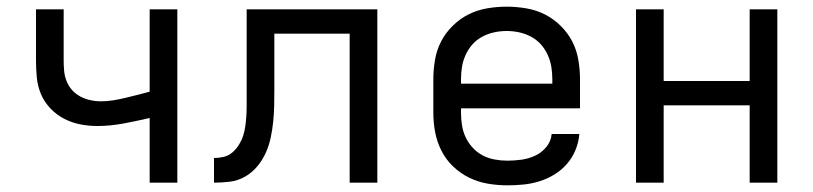

<svg xmlns="http://www.w3.org/2000/svg" viewBox="-20 -548 2440 576"><path d="M429 0V-194Q390 -185 350.5 -177.5Q311 -170 271 -170Q246 -170 220.5 -175Q195 -180 172 -192Q149 -204 131 -223Q113 -242 103 -265.5Q93 -289 90.5 -315Q88 -341 88 -366V-520H171V-366Q171 -350 172.5 -334.5Q174 -319 180 -304Q186 -289 196.5 -277.5Q207 -266 221 -258.5Q235 -251 251 -247.5Q267 -244 282 -244Q301 -244 319.5 -247Q338 -250 356.5 -254.5Q375 -259 393 -263.5Q411 -268 429 -273V-520H512V0Z M622 0V-74Q637 -74 651.5 -77.5Q666 -81 677.5 -91Q689 -101 697 -114Q705 -127 709.5 -141Q714 -155 716 -170Q718 -185 719 -200Q720 -215 720 -230Q720 -245 720 -260Q720 -265 720 -270.5Q720 -276 720 -281V-520H1112V0H1029V-447H803V-279Q803 -279 803 -278.5Q803 -278 803 -278V-277Q803 -254 802.5 -230Q802 -206 799.5 -182Q797 -158 792 -134.5Q787 -111 777 -89Q767 -67 751.5 -48.5Q736 -30 715 -18Q694 -6 670 -3Q646 0 622 0Z M1502 8Q1473 8 1443.5 3Q1414 -2 1387.5 -15Q1361 -28 1339.5 -48.5Q1318 -69 1304.5 -95.5Q1291 -122 1285.5 -151Q1280 -180 1280 -210V-310Q1280 -339 1285 -368.5Q1290 -398 1303.5 -424Q1317 -450 1338.5 -471Q1360 -492 1386 -505Q1412 -518 1441.5 -523Q1471 -528 1500 -528Q1529 -528 1558.5 -523Q1588 -518 1614 -505Q1640 -492 1661.5 -471Q1683 -450 1696.5 -424Q1710 -398 1715 -368.5Q1720 -339 1720 -310V-223H1363V-210Q1363 -191 1366 -172Q1369 -153 1377 -136Q1385 -119 1398.5 -104.5Q1412 -90 1428.5 -81.5Q1445 -73 1464 -69.5Q1483 -66 1502 -66Q1524 -66 1545 -69Q1566 -72 1585.5 -81Q1605 -90 1619 -107Q1633 -124 1635 -146H1718Q1716 -121 1706.5 -98Q1697 -75 1681 -56.5Q1665 -38 1644 -25Q1623 -12 1599.5 -4.5Q1576 3 1551.5 5.5Q1527 8 1502 8ZM1363 -297H1637V-310Q1637 -329 1634 -347.5Q1631 -366 1623 -383.5Q1615 -401 1602.5 -415Q1590 -429 1573 -438Q1556 -447 1537.5 -451Q1519 -455 1500 -455Q1481 -455 1462.5 -451Q1444 -447 1427 -438Q1410 -429 1397.5 -415Q1385 -401 1377 -383.5Q1369 -366 1366 -347.5Q1363 -329 1363 -310Z M1888 0V-520H1971V-305H2229V-520H2312V0H2229V-232H1971V0Z"/></svg>

Font: Zed Sans Extended
Style: Regular
Weight: 400
Width: 7
Designer: Belleve Invis
Foundry: Belleve Invis
Version: Version 1.0.0; ttfautohint (v1.8.4)